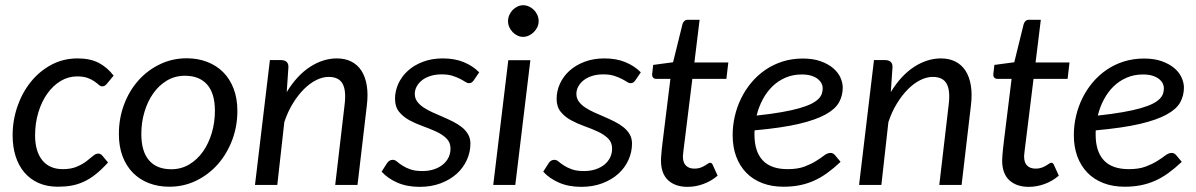

<svg xmlns="http://www.w3.org/2000/svg" viewBox="-20 -708 4580 735"><path d="M393.6 -85.9Q368.7 -58.6 346.2 -40.8Q323.7 -22.9 301 -12.5Q278.3 -2 254.2 2.4Q230 6.8 201.7 6.8Q159.7 6.8 127.4 -7.6Q95.2 -22 73.2 -47.9Q51.3 -73.7 39.8 -109.9Q28.3 -146 28.3 -189.5Q28.3 -247.1 46.6 -300.3Q64.9 -353.5 97.9 -394.5Q130.9 -435.5 176.5 -460Q222.2 -484.4 276.9 -484.4Q325.2 -484.4 357.7 -467.5Q390.1 -450.7 415 -418.5L388.2 -386.2Q385.3 -382.3 380.9 -379.9Q376.5 -377.4 371.6 -377.4Q364.7 -377.4 358.2 -383.3Q351.6 -389.2 341.3 -396.5Q331.1 -403.8 315.2 -409.7Q299.3 -415.5 274.9 -415.5Q241.7 -415.5 212.6 -398.2Q183.6 -380.9 161.6 -350.3Q139.6 -319.8 127 -278.3Q114.3 -236.8 114.3 -189Q114.3 -159.7 121.1 -136Q127.9 -112.3 141.1 -95.5Q154.3 -78.6 174.1 -69.6Q193.8 -60.5 219.7 -60.5Q252 -60.5 273.7 -69.8Q295.4 -79.1 310.3 -90.3Q325.2 -101.6 335.7 -110.8Q346.2 -120.1 356 -120.1Q365.2 -120.1 372.1 -111.8L393.6 -85.9Z M635.7 -60.1Q673.8 -60.1 704.6 -78.6Q735.4 -97.2 757.1 -127.9Q778.8 -158.7 790.8 -199.2Q802.7 -239.7 802.7 -283.7Q802.7 -350.6 772.9 -384.3Q743.2 -418 688 -418Q649.9 -418 619.1 -399.7Q588.4 -381.3 566.7 -350.6Q544.9 -319.8 533 -279.5Q521 -239.3 521 -195.3Q521 -128.4 550.5 -94.2Q580.1 -60.1 635.7 -60.1ZM628.4 6.8Q585.9 6.8 550.3 -6.8Q514.6 -20.5 489 -46.4Q463.4 -72.3 449.2 -109.6Q435.1 -147 435.1 -194.8Q435.1 -254.9 454.8 -307.6Q474.6 -360.4 509.5 -399.7Q544.4 -439 592 -461.9Q639.6 -484.9 694.8 -484.9Q737.3 -484.9 772.9 -471.2Q808.6 -457.5 834.2 -431.9Q859.9 -406.2 874.3 -368.7Q888.7 -331.1 888.7 -283.7Q888.7 -224.1 868.7 -171.4Q848.6 -118.7 813.7 -79.1Q778.8 -39.6 731.2 -16.4Q683.6 6.8 628.4 6.8Z M956.1 0 1013.2 -478H1055.7Q1069.8 -478 1077.4 -470.9Q1085 -463.9 1084 -449.2L1077.6 -355.5Q1116.7 -419.4 1166.7 -451.9Q1216.8 -484.4 1269.5 -484.4Q1300.8 -484.4 1324.7 -472.4Q1348.6 -460.4 1363.5 -437.5Q1378.4 -414.6 1384 -380.9Q1389.6 -347.2 1384.3 -304.2L1348.6 0H1263.2L1298.8 -304.2Q1306.2 -360.4 1291.7 -387Q1277.3 -413.6 1238.3 -413.6Q1214.8 -413.6 1190.4 -401.4Q1166 -389.2 1143.3 -366.5Q1120.6 -343.8 1101.1 -312Q1081.5 -280.3 1068.4 -240.7L1041.5 0Z M1793.5 -400.4Q1789.6 -395 1785.6 -392.3Q1781.7 -389.6 1775.4 -389.6Q1768.6 -389.6 1760.5 -395Q1752.4 -400.4 1740.5 -406.5Q1728.5 -412.6 1711.7 -418Q1694.8 -423.3 1670.4 -423.3Q1647.5 -423.3 1628.7 -417.5Q1609.9 -411.6 1596.4 -401.4Q1583 -391.1 1575.4 -377.4Q1567.9 -363.8 1567.9 -348.6Q1567.9 -332 1576.9 -319.6Q1585.9 -307.1 1601.1 -296.9Q1616.2 -286.6 1635.3 -278.1Q1654.3 -269.5 1674.3 -261Q1694.3 -252.4 1713.4 -242.9Q1732.4 -233.4 1747.6 -221.4Q1762.7 -209.5 1771.7 -194.1Q1780.8 -178.7 1780.8 -158.2Q1780.8 -125.5 1767.1 -95.5Q1753.4 -65.4 1728.3 -42.7Q1703.1 -20 1667 -6.3Q1630.9 7.3 1586.4 7.3Q1538.1 7.3 1501.2 -8.8Q1464.4 -24.9 1440.9 -50.8L1461.4 -83Q1469.7 -96.2 1483.9 -96.2Q1491.7 -96.2 1499.8 -89.4Q1507.8 -82.5 1520 -74.5Q1532.2 -66.4 1550.5 -59.8Q1568.8 -53.2 1597.2 -53.2Q1622.1 -53.2 1642.1 -60.1Q1662.1 -66.9 1676 -78.6Q1689.9 -90.3 1697.3 -105.7Q1704.6 -121.1 1704.6 -138.7Q1704.6 -163.1 1689 -178.2Q1673.3 -193.4 1649.7 -204.3Q1626 -215.3 1598.4 -225.1Q1570.8 -234.9 1547.1 -247.8Q1523.4 -260.7 1507.8 -280Q1492.2 -299.3 1492.2 -329.6Q1492.2 -359.4 1504.9 -387.5Q1517.6 -415.5 1541.3 -437Q1564.9 -458.5 1598.9 -471.4Q1632.8 -484.4 1674.8 -484.4Q1720.7 -484.4 1755.1 -470.2Q1789.6 -456.1 1814.5 -431.2Z M2010.3 -477.5 1952.6 0H1868.2L1925.8 -477.5ZM2042 -627Q2042 -614.7 2036.9 -604Q2031.7 -593.3 2023.4 -585Q2015.1 -576.7 2004.4 -571.8Q1993.7 -566.9 1982.4 -566.9Q1971.2 -566.9 1960.9 -571.8Q1950.7 -576.7 1942.6 -585Q1934.6 -593.3 1929.7 -604Q1924.8 -614.7 1924.8 -627Q1924.8 -639.2 1929.7 -650.4Q1934.6 -661.6 1942.6 -669.9Q1950.7 -678.2 1961.2 -683.1Q1971.7 -688 1982.9 -688Q1994.1 -688 2004.9 -683.1Q2015.6 -678.2 2023.9 -669.9Q2032.2 -661.6 2037.1 -650.6Q2042 -639.6 2042 -627Z M2412.1 -400.4Q2408.2 -395 2404.3 -392.3Q2400.4 -389.6 2394 -389.6Q2387.2 -389.6 2379.2 -395Q2371.1 -400.4 2359.1 -406.5Q2347.2 -412.6 2330.3 -418Q2313.5 -423.3 2289.1 -423.3Q2266.1 -423.3 2247.3 -417.5Q2228.5 -411.6 2215.1 -401.4Q2201.7 -391.1 2194.1 -377.4Q2186.5 -363.8 2186.5 -348.6Q2186.5 -332 2195.6 -319.6Q2204.6 -307.1 2219.7 -296.9Q2234.9 -286.6 2253.9 -278.1Q2272.9 -269.5 2293 -261Q2313 -252.4 2332 -242.9Q2351.1 -233.4 2366.2 -221.4Q2381.3 -209.5 2390.4 -194.1Q2399.4 -178.7 2399.4 -158.2Q2399.4 -125.5 2385.7 -95.5Q2372.1 -65.4 2346.9 -42.7Q2321.8 -20 2285.6 -6.3Q2249.5 7.3 2205.1 7.3Q2156.7 7.3 2119.9 -8.8Q2083 -24.9 2059.6 -50.8L2080.1 -83Q2088.4 -96.2 2102.5 -96.2Q2110.4 -96.2 2118.4 -89.4Q2126.5 -82.5 2138.7 -74.5Q2150.9 -66.4 2169.2 -59.8Q2187.5 -53.2 2215.8 -53.2Q2240.7 -53.2 2260.7 -60.1Q2280.8 -66.9 2294.7 -78.6Q2308.6 -90.3 2315.9 -105.7Q2323.2 -121.1 2323.2 -138.7Q2323.2 -163.1 2307.6 -178.2Q2292 -193.4 2268.3 -204.3Q2244.6 -215.3 2217 -225.1Q2189.5 -234.9 2165.8 -247.8Q2142.1 -260.7 2126.5 -280Q2110.8 -299.3 2110.8 -329.6Q2110.8 -359.4 2123.5 -387.5Q2136.2 -415.5 2159.9 -437Q2183.6 -458.5 2217.5 -471.4Q2251.5 -484.4 2293.5 -484.4Q2339.4 -484.4 2373.8 -470.2Q2408.2 -456.1 2433.1 -431.2Z M2510.3 -93.8Q2510.3 -96.7 2510.5 -101.8Q2510.7 -106.9 2511.5 -115.7Q2512.2 -124.5 2513.4 -137.5Q2514.6 -150.4 2517.1 -168.9L2546.4 -406.2H2491.2Q2484.4 -406.2 2480 -411.1Q2475.6 -416 2476.6 -425.3L2480.5 -459.5L2556.6 -469.7L2592.8 -616.2Q2595.2 -623.5 2600.1 -627.9Q2605 -632.3 2612.8 -632.3H2658.2L2638.2 -468.8H2768.1L2760.7 -406.2H2630.4L2601.6 -173.3Q2599.1 -154.3 2597.7 -142.3Q2596.2 -130.4 2595.5 -123.5Q2594.7 -116.7 2594.5 -113.5Q2594.2 -110.4 2594.2 -108.9Q2594.2 -85.4 2606 -74Q2617.7 -62.5 2638.2 -62.5Q2651.4 -62.5 2660.9 -65.9Q2670.4 -69.3 2677.7 -73.7Q2685.1 -78.1 2689.9 -81.5Q2694.8 -85 2698.2 -85Q2705.1 -85 2708.5 -76.7L2727.1 -35.6Q2703.6 -15.1 2673.3 -3.9Q2643.1 7.3 2612.3 7.3Q2564.9 7.3 2537.6 -18.1Q2510.3 -43.5 2510.3 -93.8Z M3206.1 -372.6Q3206.1 -341.8 3191.9 -316.2Q3177.7 -290.5 3140.4 -269.8Q3103 -249 3037.4 -233.6Q2971.7 -218.3 2868.7 -209Q2868.2 -205.1 2868.2 -200.9Q2868.2 -196.8 2868.2 -192.9Q2868.2 -127.9 2899.7 -94.2Q2931.2 -60.5 2995.1 -60.5Q3033.7 -60.5 3059.6 -70.3Q3085.4 -80.1 3103.8 -91.6Q3122.1 -103 3134.8 -112.8Q3147.5 -122.6 3159.7 -122.6Q3168.9 -122.6 3176.3 -114.3L3197.8 -88.4Q3171.4 -63.5 3146.2 -45.4Q3121.1 -27.3 3095.2 -15.9Q3069.3 -4.4 3040.8 1.2Q3012.2 6.8 2979.5 6.8Q2934.1 6.8 2897.9 -7.1Q2861.8 -21 2836.7 -46.9Q2811.5 -72.8 2798.1 -109.1Q2784.7 -145.5 2784.7 -190.9Q2784.7 -227.5 2793 -263.4Q2801.3 -299.3 2817.4 -332Q2833.5 -364.7 2856.7 -392.3Q2879.9 -419.9 2909.7 -440.4Q2939.5 -460.9 2975.6 -472.4Q3011.7 -483.9 3053.2 -483.9Q3093.3 -483.9 3122.1 -473.4Q3150.9 -462.9 3169.7 -446.8Q3188.5 -430.7 3197.3 -410.9Q3206.1 -391.1 3206.1 -372.6ZM3048.8 -422.9Q3015.1 -422.9 2986.8 -410.6Q2958.5 -398.4 2936.8 -377.2Q2915 -356 2899.7 -327.1Q2884.3 -298.3 2876.5 -265.6Q2931.2 -271.5 2971.4 -278.6Q3011.7 -285.6 3039.8 -293.7Q3067.9 -301.8 3085.4 -310.5Q3103 -319.3 3112.8 -329.1Q3122.6 -338.9 3126 -349.1Q3129.4 -359.4 3129.4 -370.6Q3129.4 -379.4 3125 -388.4Q3120.6 -397.5 3111.1 -405.3Q3101.6 -413.1 3086.2 -418Q3070.8 -422.9 3048.8 -422.9Z M3268.6 0 3325.7 -478H3368.2Q3382.3 -478 3389.9 -470.9Q3397.5 -463.9 3396.5 -449.2L3390.1 -355.5Q3429.2 -419.4 3479.2 -451.9Q3529.3 -484.4 3582 -484.4Q3613.3 -484.4 3637.2 -472.4Q3661.1 -460.4 3676 -437.5Q3690.9 -414.6 3696.5 -380.9Q3702.1 -347.2 3696.8 -304.2L3661.1 0H3575.7L3611.3 -304.2Q3618.7 -360.4 3604.2 -387Q3589.8 -413.6 3550.8 -413.6Q3527.3 -413.6 3502.9 -401.4Q3478.5 -389.2 3455.8 -366.5Q3433.1 -343.8 3413.6 -312Q3394 -280.3 3380.9 -240.7L3354 0Z M3816.4 -93.8Q3816.4 -96.7 3816.7 -101.8Q3816.9 -106.9 3817.6 -115.7Q3818.4 -124.5 3819.6 -137.5Q3820.8 -150.4 3823.2 -168.9L3852.5 -406.2H3797.4Q3790.5 -406.2 3786.1 -411.1Q3781.7 -416 3782.7 -425.3L3786.6 -459.5L3862.8 -469.7L3898.9 -616.2Q3901.4 -623.5 3906.2 -627.9Q3911.1 -632.3 3918.9 -632.3H3964.4L3944.3 -468.8H4074.2L4066.9 -406.2H3936.5L3907.7 -173.3Q3905.3 -154.3 3903.8 -142.3Q3902.3 -130.4 3901.6 -123.5Q3900.9 -116.7 3900.6 -113.5Q3900.4 -110.4 3900.4 -108.9Q3900.4 -85.4 3912.1 -74Q3923.8 -62.5 3944.3 -62.5Q3957.5 -62.5 3967 -65.9Q3976.6 -69.3 3983.9 -73.7Q3991.2 -78.1 3996.1 -81.5Q4001 -85 4004.4 -85Q4011.2 -85 4014.6 -76.7L4033.2 -35.6Q4009.8 -15.1 3979.5 -3.9Q3949.2 7.3 3918.5 7.3Q3871.1 7.3 3843.8 -18.1Q3816.4 -43.5 3816.4 -93.8Z M4512.2 -372.6Q4512.2 -341.8 4498 -316.2Q4483.9 -290.5 4446.5 -269.8Q4409.2 -249 4343.5 -233.6Q4277.8 -218.3 4174.8 -209Q4174.3 -205.1 4174.3 -200.9Q4174.3 -196.8 4174.3 -192.9Q4174.3 -127.9 4205.8 -94.2Q4237.3 -60.5 4301.3 -60.5Q4339.8 -60.5 4365.7 -70.3Q4391.6 -80.1 4409.9 -91.6Q4428.2 -103 4440.9 -112.8Q4453.6 -122.6 4465.8 -122.6Q4475.1 -122.6 4482.4 -114.3L4503.9 -88.4Q4477.5 -63.5 4452.4 -45.4Q4427.2 -27.3 4401.4 -15.9Q4375.5 -4.4 4346.9 1.2Q4318.4 6.8 4285.6 6.8Q4240.2 6.8 4204.1 -7.1Q4168 -21 4142.8 -46.9Q4117.7 -72.8 4104.2 -109.1Q4090.8 -145.5 4090.8 -190.9Q4090.8 -227.5 4099.1 -263.4Q4107.4 -299.3 4123.5 -332Q4139.6 -364.7 4162.8 -392.3Q4186 -419.9 4215.8 -440.4Q4245.6 -460.9 4281.7 -472.4Q4317.9 -483.9 4359.4 -483.9Q4399.4 -483.9 4428.2 -473.4Q4457 -462.9 4475.8 -446.8Q4494.6 -430.7 4503.4 -410.9Q4512.2 -391.1 4512.2 -372.6ZM4355 -422.9Q4321.3 -422.9 4293 -410.6Q4264.6 -398.4 4242.9 -377.2Q4221.2 -356 4205.8 -327.1Q4190.4 -298.3 4182.6 -265.6Q4237.3 -271.5 4277.6 -278.6Q4317.9 -285.6 4345.9 -293.7Q4374 -301.8 4391.6 -310.5Q4409.2 -319.3 4418.9 -329.1Q4428.7 -338.9 4432.1 -349.1Q4435.5 -359.4 4435.5 -370.6Q4435.5 -379.4 4431.2 -388.4Q4426.8 -397.5 4417.2 -405.3Q4407.7 -413.1 4392.3 -418Q4377 -422.9 4355 -422.9Z"/></svg>

Font: Carlito
Style: Italic
Weight: 400
Italic angle: -7°
Designer: Lukasz Dziedzic
Foundry: tyPoland Lukasz Dziedzic
Version: Version 1.104